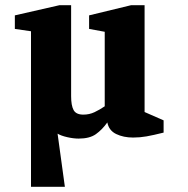

<svg xmlns="http://www.w3.org/2000/svg" viewBox="-20 -522 720 737"><path d="M99 195V-402L37 -411V-463L208 -502H253V-153Q253 -117 262.5 -99.5Q272 -82 300 -82Q323 -82 343 -91.5Q363 -101 382 -114V-400L322 -411V-463L483 -502H535V-92L608 -60V-13Q568 -3 542.5 1.5Q517 6 491 6Q454 6 426 -7.5Q398 -21 392 -52Q372 -24 348 -7Q324 10 282 10Q262 10 238 4.5Q214 -1 201 -9L229 195Z"/></svg>

Font: Manuale ExtraBold
Style: Regular
Weight: 800
Version: Version 1.002